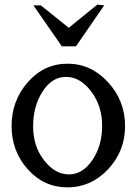

<svg xmlns="http://www.w3.org/2000/svg" viewBox="-20 -790 590 829"><path d="M277 -670 400 -770 430 -767 308 -590H247L124 -767H156ZM271.5 19Q170 19 100 -59Q30 -137 30 -246Q30 -355 100 -435Q170 -515 271.5 -515Q373 -515 446.5 -435Q520 -355 520 -246Q520 -137 446.5 -59Q373 19 271.5 19ZM421 -247Q421 -333 373.5 -395.5Q326 -458 265 -458Q204 -458 163.5 -394.5Q123 -331 123 -244.5Q123 -158 170.5 -97.5Q218 -37 277.5 -37Q337 -37 379 -99Q421 -161 421 -247Z"/></svg>

Font: Sawarabi Mincho
Style: Regular
Weight: 400
Version: Version 1.00